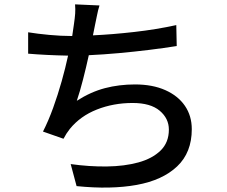

<svg xmlns="http://www.w3.org/2000/svg" viewBox="-20 -814 1040 880"><path d="M109 -666Q152 -659 206 -654Q260 -649 306 -649H311L319 -704Q323 -731 324.5 -751.5Q326 -772 324 -794L436 -789Q429 -767 424.5 -743Q420 -719 415 -697L406 -652Q494 -656 595.5 -667.5Q697 -679 788 -699L790 -603Q734 -594 665 -585.5Q596 -577 524.5 -570.5Q453 -564 387 -561Q375 -506 360.5 -449.5Q346 -393 332 -352Q396 -393 461 -410Q526 -427 599 -427Q679 -427 737.5 -401Q796 -375 827.5 -329Q859 -283 859 -222Q859 -115 792 -51.5Q725 12 606.5 33.5Q488 55 331 39L304 -62Q389 -50 469.5 -51Q550 -52 614 -69.5Q678 -87 716 -124Q754 -161 754 -220Q754 -271 712 -306.5Q670 -342 588 -342Q500 -342 424 -312Q348 -282 300 -223Q284 -203 271 -178L177 -211Q202 -260 223.5 -319.5Q245 -379 262.5 -441Q280 -503 292 -559Q191 -561 109 -568Z"/></svg>

Font: Source Han Sans SC Medium
Style: Regular
Weight: 500
Designer: Ryoko NISHIZUKA 西塚涼子 (kana, bopomofo & ideographs); Paul D. Hunt (Latin, Greek & Cyrillic); Sandoll Communications 산돌커뮤니
Foundry: Adobe
Version: Version 2.004;hotconv 1.0.118;makeotfexe 2.5.65603